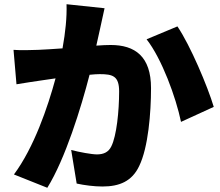

<svg xmlns="http://www.w3.org/2000/svg" viewBox="-20 -834 1040 909"><path d="M475 -795 295 -814C297 -752 290 -683 276 -605C231 -602 190 -599 161 -598C121 -597 83 -595 44 -598L58 -435C91 -441 149 -449 181 -454C195 -456 217 -459 243 -463C206 -326 141 -136 46 -8L204 55C289 -82 364 -324 404 -480C424 -482 440 -483 452 -483C514 -483 544 -474 544 -401C544 -308 532 -191 507 -141C494 -114 471 -103 439 -103C414 -103 354 -114 317 -124L343 35C379 43 426 49 465 49C546 49 605 24 639 -48C682 -136 695 -300 695 -417C695 -567 619 -621 504 -621C486 -621 463 -620 436 -618C442 -644 448 -672 454 -699C460 -727 468 -765 475 -795ZM820 -709 674 -648C746 -556 813 -373 837 -257L992 -328C963 -425 881 -619 820 -709Z"/></svg>

Font: Noto Sans JP Black
Style: Regular
Weight: 900
Designer: Ryoko NISHIZUKA 西塚涼子 (kana, bopomofo & ideographs); Paul D. Hunt (Latin, Greek & Cyrillic); Sandoll Communications 산돌커뮤니
Foundry: Adobe
Version: Version 2.002;hotconv 1.0.116;makeotfexe 2.5.65601